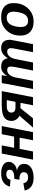

<svg xmlns="http://www.w3.org/2000/svg" viewBox="1308 -1886 588 3243"><g transform="rotate(-90 1601.5 -264.0)"><path d="M219 10Q129 10 74.5 -29Q20 -68 5 -141L128 -163Q146 -83 226 -83Q315 -83 315 -157Q315 -230 188 -230L202 -316Q284 -316 320 -335Q356 -354 356 -395Q356 -422 336 -436.5Q316 -451 280 -451Q205 -451 185 -380L71 -390Q111 -538 295 -538Q383 -538 436.5 -503.5Q490 -469 490 -412Q490 -356 447.5 -317Q405 -278 342 -272V-270Q396 -262 426 -231Q456 -200 456 -153Q456 -77 393 -33.5Q330 10 219 10Z M630 -528H768L727 -319H916L957 -528H1094L991 0H854L898 -226H709L665 0H527Z M1486 -212H1396L1225 0H1069L1270 -230Q1233 -243 1207 -280.5Q1181 -318 1181 -362Q1181 -449 1243.5 -488.5Q1306 -528 1447 -528H1685L1582 0H1445ZM1503 -296 1532 -443H1438Q1378 -443 1350 -424Q1322 -405 1322 -365Q1322 -332 1343.5 -314Q1365 -296 1402 -296Z M2349 -436Q2304 -436 2271.5 -398Q2239 -360 2226 -296L2168 0H2032L2092 -310Q2100 -356 2100 -376Q2100 -436 2038 -436Q1995 -436 1962 -398.5Q1929 -361 1915 -295L1858 0H1720L1801 -416Q1810 -458 1820 -528H1953Q1953 -527 1948 -490Q1943 -456 1939 -438H1941Q1977 -494 2013.5 -516Q2050 -538 2101 -538Q2161 -538 2196.5 -508.5Q2232 -479 2239 -424Q2278 -485 2318 -511.5Q2358 -538 2411 -538Q2479 -538 2515 -502Q2551 -466 2551 -399Q2551 -371 2540 -319L2478 0H2342L2401 -306Q2410 -349 2410 -374V-376Q2409 -436 2349 -436Z M3171 -333Q3173 -182 3082.5 -85Q2992 12 2853 10Q2747 10 2685 -47.5Q2623 -105 2623 -205Q2620 -351 2708.5 -445.5Q2797 -540 2936 -538Q3050 -538 3110.5 -485Q3171 -432 3171 -333ZM3027 -323Q3027 -444 2925 -444Q2870 -444 2837 -414Q2805 -386 2785 -325Q2767 -266 2767 -210Q2767 -84 2868 -84Q2945 -81 2982 -143.5Q3019 -206 3027 -323Z"/></g></svg>

Font: Libra Sans
Style: Bold Italic
Weight: 700
Italic angle: -12°
Foundry: Context Ltd
Version: Version 1.002